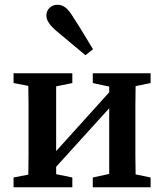

<svg xmlns="http://www.w3.org/2000/svg" viewBox="-20 -787 690 807"><path d="M370 -438V-479H613V-438L550 -425Q549 -388 549 -345Q549 -302 549 -269V-210Q549 -177 549 -134Q549 -91 550 -54L613 -41V0H370V-41L439 -56V-332L216 -86V-55L284 -41V0H37V-41L99 -53Q100 -91 100 -134Q100 -177 100 -210V-269Q100 -302 100 -345.5Q100 -389 99 -426L37 -438V-479H284V-438L216 -424V-152L439 -399V-423ZM371 -580 339 -555Q314 -576 287 -598.5Q260 -621 223 -652Q175 -691 175 -720Q175 -743 189.5 -755Q204 -767 221 -767Q240 -767 255 -755.5Q270 -744 287 -716Q315 -673 334 -641Q353 -609 371 -580Z"/></svg>

Font: Source Serif Pro SemiBold
Style: Regular
Weight: 600
Designer: Frank Grießhammer
Foundry: Adobe Systems Incorporated
Version: Version 3.001;hotconv 1.0.111;makeotfexe 2.5.65597